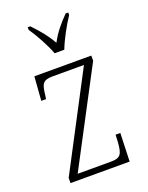

<svg xmlns="http://www.w3.org/2000/svg" viewBox="-144 -840 704 913"><g transform="rotate(-20 208.0 -383.0)"><path d="M191 -606H240C257 -651 292 -715 318 -753V-766H305C266 -726 241 -696 216 -650C190 -696 164 -726 126 -766H113V-753C139 -715 175 -651 191 -606ZM51 0H350L355 -143H331L329 -103C324 -48 317 -30 267 -30H98L351 -510V-536H63L54 -415H78L81 -435C87 -489 94 -506 145 -506H303L51 -26Z"/></g></svg>

Font: Noto Serif Georgian Condensed ExtraLight
Style: Regular
Weight: 200
Width: 3
Designer: Monotype Design Team, Akaki Razmadze
Foundry: Google LLC
Version: Version 2.003